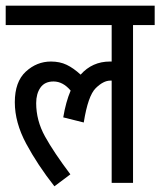

<svg xmlns="http://www.w3.org/2000/svg" viewBox="-20 -642 563 674"><path d="M227 -30Q169 -107 138 -163Q107 -219 107 -280Q107 -313 122 -334.5Q137 -356 168 -356Q201 -356 228 -324Q211 -284 202 -230L274 -212Q289 -306 316 -332.5Q343 -359 367 -359Q370 -359 372 -359V0H447V-554H523V-622H0V-554H372V-426Q369 -426 366 -426Q304 -426 263 -380Q238 -403 214 -414.5Q190 -426 159 -426Q109 -426 70.5 -390.5Q32 -355 32 -283Q32 -212 72 -137.5Q112 -63 171 12Z"/></svg>

Font: Noto Sans Devanagari Extra Condensed
Style: Regular
Weight: 400
Width: 2
Designer: Monotype Design Team
Foundry: Monotype Imaging Inc.
Version: 1.000